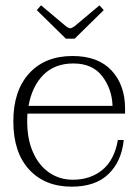

<svg xmlns="http://www.w3.org/2000/svg" viewBox="-20 -690 520 720"><path d="M227 -545 118 -652 134 -670 228 -591Q238 -584 244 -584Q248 -584 259 -591L353 -670L369 -652L260 -545ZM83 -264Q82 -254 82 -234Q82 -168 104 -118.5Q126 -69 165 -42.5Q204 -16 253 -16Q319 -16 364 -53Q409 -90 422 -165H444Q436 -85 387 -37.5Q338 10 249 10Q148 10 89 -54.5Q30 -119 30 -235Q30 -350 89.5 -415Q149 -480 252 -480Q348 -480 398.5 -425.5Q449 -371 449 -283V-264ZM87 -293H402Q400 -356 363.5 -404Q327 -452 255 -452Q185 -452 142.5 -409Q100 -366 87 -293Z"/></svg>

Font: Taviraj ExtraLight
Style: Regular
Weight: 275
Designer: Katatrad Team
Foundry: CadsonDemak
Version: Version 1.001